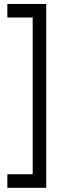

<svg xmlns="http://www.w3.org/2000/svg" viewBox="-20 -735 317 955"><path d="M210 -715.3V199.2H16.6V131.8H142.6V-647.9H16.6V-715.3Z"/></svg>

Font: AnjaliOldLipi
Style: Regular
Weight: 400
Designer: Kevin & Siji
Foundry: Core : Kevin & Siji
Modification : Hiran Venugopalan
Opentype mlm2 support: Rajeesh Nambiar
New Feature Table : Santhosh
Version: Version 7.1.0+20221109